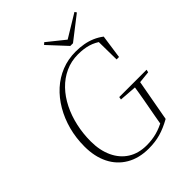

<svg xmlns="http://www.w3.org/2000/svg" viewBox="-243 -979 1118 1118"><g transform="rotate(-45 316.0 -420.5)"><path d="M60 -259Q60 -330 77 -393.5Q94 -457 125.5 -511Q157 -565 200.5 -604.5Q244 -644 298 -665.5Q352 -687 414 -687Q449 -687 480 -681.5Q511 -676 539 -664Q567 -652 592 -633L571 -486H551L549 -641L566 -619Q533 -644 496.5 -655Q460 -666 413 -666Q357 -666 309 -644Q261 -622 223.5 -583Q186 -544 160 -492Q134 -440 120.5 -379.5Q107 -319 107 -255Q107 -181 133 -125Q159 -69 207 -38.5Q255 -8 322 -8Q366 -8 405 -18.5Q444 -29 485 -52L465 -32L476 -95Q487 -154 497 -209.5Q507 -265 515 -320H559L508 -39Q458 -11 414 1.5Q370 14 317 14Q237 14 179 -20Q121 -54 90.5 -115.5Q60 -177 60 -259ZM404 -303 407 -320H632L628 -303L541 -294H525ZM324 -855 441 -761H418L573 -855L581 -843L438 -732H416L312 -844Z"/></g></svg>

Font: Source Serif 4 48pt Light
Style: Italic
Weight: 300
Italic angle: -12°
Designer: Frank Grießhammer
Foundry: Adobe Systems Incorporated
Version: Version 4.004;hotconv 1.0.116;makeotfexe 2.5.65601